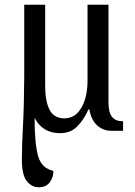

<svg xmlns="http://www.w3.org/2000/svg" viewBox="-20 -556 572 816"><path d="M144 240Q116 240 94.5 214.5Q73 189 73 122Q73 62 77.5 -19Q82 -100 83 -225V-536H172V-190Q172 -125 191 -89Q210 -53 254 -53Q299 -53 325.5 -97.5Q352 -142 352 -215V-536H441V-122Q441 -78 456 -59.5Q471 -41 498 -41H503V0H455Q418 0 392.5 -23.5Q367 -47 360 -91H356Q337 -48 308.5 -19Q280 10 235 10Q161 10 127 -55Q127 55 142 107.5Q157 160 207 170Q207 199 191 219.5Q175 240 144 240Z"/></svg>

Font: Noto Serif Condensed
Style: Regular
Weight: 400
Width: 3
Designer: Monotype Design Team
Foundry: Monotype Imaging Inc.
Version: Version 2.013; ttfautohint (v1.8.4.7-5d5b)